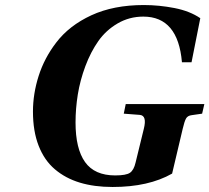

<svg xmlns="http://www.w3.org/2000/svg" viewBox="-20 -727 831 762"><path d="M110.8 -284.2Q110.8 -355 133.5 -426Q156.2 -497.1 203.1 -558.1Q254.4 -625.5 342.5 -666.3Q430.7 -707 550.8 -707Q611.3 -707 672.4 -695.1Q733.4 -683.1 774.9 -654.8L740.2 -480H702.1Q686.5 -661.1 548.8 -661.1Q493.2 -661.1 446.8 -634Q400.4 -606.9 370.1 -563.7Q339.8 -520.5 318.8 -464.4Q297.9 -408.2 288.8 -352.1Q279.8 -295.9 279.8 -241.2Q279.8 -136.7 317.6 -83.7Q355.5 -30.8 437 -30.8Q480.5 -30.8 495.8 -41.3Q511.2 -51.8 518.1 -82L550.8 -215.8Q564 -268.1 535.2 -271L471.2 -275.9L479 -314H791L782.2 -275.9L741.2 -270Q724.6 -268.1 718.3 -256.6Q711.9 -245.1 705.1 -215.8L663.1 -38.1Q569.8 15.1 426.8 15.1Q354 15.1 296.9 -2.2Q239.7 -19.5 197.8 -55.2Q155.8 -90.8 133.3 -148.7Q110.8 -206.5 110.8 -284.2Z"/></svg>

Font: Linguistics Pro
Style: Bold Italic
Weight: 700
Italic angle: -12°
Designer: Stefan Peev, Context Ltd
Foundry: Stefan Peev, Context Ltd
Version: Version 001.000